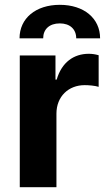

<svg xmlns="http://www.w3.org/2000/svg" viewBox="-20 -776 447 796"><path d="M62 0H214V-305C214 -376 264 -423 331 -423C348 -423 373 -421 389 -416V-547C375 -551 362 -553 348 -553C286 -553 236 -518 215 -446H210V-546H62ZM61 -617H159C159 -655 185 -679 228 -679C270 -679 296 -655 296 -617H395C395 -700 328 -756 228 -756C128 -756 61 -700 61 -617Z"/></svg>

Font: Wafeq
Style: Bold
Weight: 700
Designer: Rasmus Andersson & Azza Alameddine
Foundry: Google & TypeTogether
Version: Version 3.000;FEAKit 1.0